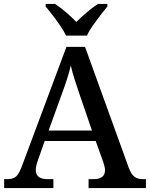

<svg xmlns="http://www.w3.org/2000/svg" viewBox="-20 -951 758 971"><path d="M1 0V-45H18Q47 -45 62.5 -59.5Q78 -74 95 -122L316 -714H410L631 -103Q644 -69 660 -57Q676 -45 704 -45H718V0H428V-45H455Q481 -45 496 -56Q511 -67 511 -91Q511 -100 508.5 -109.5Q506 -119 503 -129L464 -238H206L171 -138Q161 -111 161 -91Q161 -45 221 -45H250V0ZM226 -291H445L386 -463Q372 -504 359 -544Q346 -584 338 -620Q330 -585 318.5 -549.5Q307 -514 291 -471ZM314 -771Q303 -794 285 -820.5Q267 -847 247 -873Q227 -899 211 -918V-931H258Q285 -914 314.5 -888.5Q344 -863 366 -840Q389 -863 419 -888.5Q449 -914 475 -931H523V-918Q507 -899 487 -873Q467 -847 448.5 -820.5Q430 -794 420 -771Z"/></svg>

Font: Noto Serif Bengali Medium
Style: Regular
Weight: 500
Designer: Juan Bruce, Universal Thirst, Indian Type Foundry and the Monotype Design Team.
Foundry: Monotype Imaging Inc.
Version: Version 2.003; ttfautohint (v1.8.4.7-5d5b)